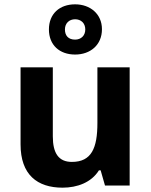

<svg xmlns="http://www.w3.org/2000/svg" viewBox="-20 -857 697 887"><path d="M327 -605C397 -605 451 -649 451 -722C451 -793 396 -837 327 -837C255 -837 206 -793 206 -721C206 -649 255 -605 327 -605ZM327 -674C296 -674 280 -692 280 -721C280 -750 300 -768 327 -768C354 -768 374 -750 374 -721C374 -692 354 -674 327 -674ZM579 -546H430V-289C430 -173 403 -109 312 -109C251 -109 224 -149 224 -227V-546H75V-190C75 -50 152 10 269 10C337 10 402 -14 437 -70H445L465 0H579Z"/></svg>

Font: Noto Sans Adlam
Style: Bold
Weight: 700
Designer: Mark Jamra, Neil Patel
Foundry: JamraPatel LLC
Version: Version 3.001